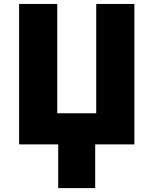

<svg xmlns="http://www.w3.org/2000/svg" viewBox="-20 -734 780 976"><path d="M663.1 0H463.9V222.2H275.9V0H77.1V-713.9H271V-158.2H469.2V-713.9H663.1Z"/></svg>

Font: OpenSansExtrabold
Style: Regular
Weight: 800
Foundry: Ascender Corporation
Version: Version 1.10